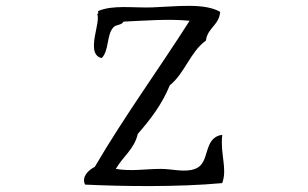

<svg xmlns="http://www.w3.org/2000/svg" viewBox="-20 -676 1040 648"><path d="M730 -58C748 -108 723 -152 730 -221C696 -216 687 -192 679 -167C671 -142 666 -116 638 -106C604 -93 562 -106 523 -106C472 -106 422 -97 371 -106C394 -147 433 -172 445 -224C487 -272 527 -324 553 -388C604 -429 622 -501 675 -539C680 -582 720 -591 723 -636C669 -667 576 -654 493 -651C429 -649 361 -660 312 -639C309 -635 315 -632 308 -628C317 -611 297 -560 297 -523C297 -502 302 -485 323 -480C349 -505 339 -559 363 -584C372 -594 390 -590 397 -603C464 -606 547 -613 620 -606C515 -441 400 -284 300 -113C277 -101 255 -79 267 -53C390 -47 580 -44 730 -58Z"/></svg>

Font: Yuji Syuku Std R
Style: Regular
Weight: 400
Designer: Kataoka Yuji
Foundry: Kinuta Font Factory
Version: Version 3.000;hotconv 1.0.111;makeotfexe 2.5.65597